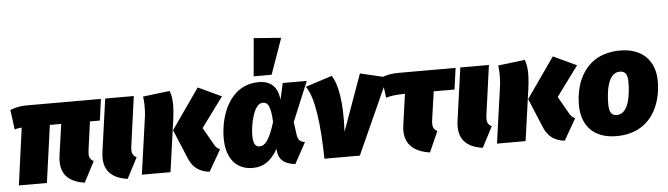

<svg xmlns="http://www.w3.org/2000/svg" viewBox="-51 -1065 4510 1297"><g transform="rotate(-5 2203.5 -416.5)"><path d="M548 -389H615L635 -534H128C86 -534 50 -525 19 -513L37 -379C52 -384 67 -387 85 -388L32 0H222L276 -389H353L323 -177C306 -53 367 4 477 20L550 -120C520 -136 516 -156 522 -201Z M858 -534H664L614 -177C597 -53 658 4 768 20L841 -120C811 -136 806 -156 812 -201Z M1324 20 1407 -125C1389 -134 1381 -140 1371 -157L1302 -278L1451 -480L1293 -554L1102 -281L1184 -84C1213 -13 1263 14 1324 20ZM866 0H1060L1109 -348C1124 -458 1117 -509 1102 -547L920 -525C925 -496 927 -443 922 -398Z M1699 -853 1676 -596H1798L1884 -839ZM1707 -554C1510 -554 1438 -352 1438 -196C1438 -54 1511 20 1616 20C1689 20 1740 -13 1787 -94L1789 -75C1796 -17 1835 11 1905 19L1983 -124C1954 -127 1936 -140 1931 -177L1919 -265L2031 -534H1868L1843 -423C1835 -503 1794 -554 1707 -554ZM1722 -413C1759 -413 1775 -379 1780 -278C1744 -160 1713 -121 1676 -121C1648 -121 1632 -141 1632 -201C1632 -259 1656 -413 1722 -413Z M2202 -553 2021 -495C2079 -416 2100 -226 2104 0H2344L2574 -510L2393 -553L2255 -169C2266 -378 2240 -495 2202 -553Z M2879 -389H3020L3040 -534H2656C2604 -534 2571 -527 2537 -513L2555 -374C2585 -383 2619 -389 2677 -389H2684L2654 -177C2637 -53 2708 4 2818 20L2880 -120C2851 -136 2846 -156 2852 -201Z M3266 -534H3072L3022 -177C3005 -53 3066 4 3176 20L3249 -120C3219 -136 3214 -156 3220 -201Z M3732 20 3815 -125C3797 -134 3789 -140 3779 -157L3710 -278L3859 -480L3701 -554L3510 -281L3592 -84C3621 -13 3671 14 3732 20ZM3274 0H3468L3517 -348C3532 -458 3525 -509 3510 -547L3328 -525C3333 -496 3335 -443 3330 -398Z M4082 20C4316 20 4392 -165 4393 -323C4394 -465 4306 -554 4158 -554C3924 -554 3848 -370 3848 -211C3848 -66 3935 20 4082 20ZM4098 -122C4062 -122 4046 -144 4046 -201C4046 -270 4057 -412 4142 -412C4179 -412 4196 -390 4195 -333C4194 -264 4183 -122 4098 -122Z"/></g></svg>

Font: Fira Sans Heavy
Style: Italic
Weight: 900
Italic angle: -8°
Designer: bBox Type GmbH & Carrois Corporate GbR & Edenspiekermann AG
Foundry: bBox Type GmbH & Carrois Corporate GbR & Edenspiekermann AG
Version: Version 4.301;PS 004.301;hotconv 1.0.88;makeotf.lib2.5.64775